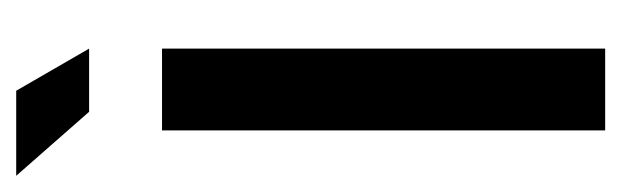

<svg xmlns="http://www.w3.org/2000/svg" viewBox="-301 -482 767 237"><g transform="rotate(-90 82.5 -363.5)"><path d="M89 -727 141 -637H63L-16 -727ZM40 0V-547H141V0Z"/></g></svg>

Font: League Gothic
Style: Regular
Weight: 400
Designer: The League of Moveable Type
Version: Version 1.560;PS 001.560;hotconv 1.0.56;makeotf.lib2.0.21325